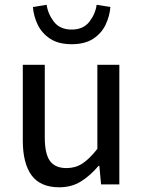

<svg xmlns="http://www.w3.org/2000/svg" viewBox="-20 -774 603 806"><path d="M229 12.2Q149.4 12.2 112.5 -38.1Q75.7 -88.4 75.7 -184.6V-502H168V-196.3Q168 -128.4 189.7 -98.4Q211.4 -68.4 259.3 -68.4Q296.4 -68.4 325.4 -87.2Q354.5 -106 388.7 -148.9V-502H481V0H404.3L397 -77.6H393.6Q359.4 -37.1 320.1 -12.5Q280.8 12.2 229 12.2ZM280.8 -588.4Q225.6 -588.4 190.7 -611.3Q155.8 -634.3 138.4 -670.2Q121.1 -706.1 118.2 -744.6L175.8 -753.9Q181.2 -715.3 206.5 -682.6Q231.9 -649.9 280.8 -649.9Q329.6 -649.9 355 -682.6Q380.4 -715.3 385.7 -753.9L443.4 -744.6Q440.4 -706.1 423.3 -670.2Q406.2 -634.3 371.3 -611.3Q336.4 -588.4 280.8 -588.4Z"/></svg>

Font: Akatab Medium
Style: Regular
Weight: 500
Designer: SIL Global
Foundry: SIL Global
Version: Version 4.100